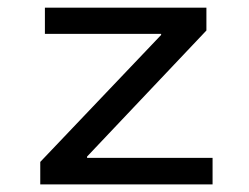

<svg xmlns="http://www.w3.org/2000/svg" viewBox="-20 -485 654 505"><path d="M85.9 0V-59.1L403.8 -393.1V-396H98.1V-464.8H522.9V-404.8L209 -73.2V-69.8H539.1V0Z"/></svg>

Font: IntelOne Mono
Style: Regular
Weight: 400
Designer: Fred Shallcrass
Foundry: Frere-Jones Type LLC
Version: Version 1.200;hotconv 1.1.0;makeotfexe 2.6.0;FJTRelease1.2